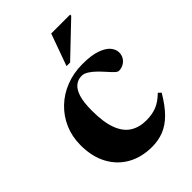

<svg xmlns="http://www.w3.org/2000/svg" viewBox="-214 -815 926 926"><g transform="rotate(-45 249.0 -352.5)"><path d="M311.5 -507.5Q372 -507.5 408.2 -494.5Q444.5 -481.5 460.5 -462Q476.5 -442.5 476.5 -421.5Q476.5 -403 467.5 -389Q458.5 -375 444 -367.2Q429.5 -359.5 413 -359.5Q405 -359.5 393.2 -370.8Q381.5 -382 367 -398.5Q352.5 -415 336 -431.2Q319.5 -447.5 302 -458.8Q284.5 -470 267.5 -470Q243.5 -470 224.8 -455.2Q206 -440.5 195.2 -406.8Q184.5 -373 184.5 -315.5Q184.5 -237.5 202.5 -189.2Q220.5 -141 254.8 -119Q289 -97 337.5 -97Q377 -97 408 -109.2Q439 -121.5 470.5 -152.5L484 -139.5Q450.5 -82.5 417 -49.2Q383.5 -16 346.8 -1.5Q310 13 267 13Q195.5 13 141.8 -17.2Q88 -47.5 58 -103.5Q28 -159.5 28 -237Q28 -295 49.2 -344.2Q70.5 -393.5 108.8 -430.2Q147 -467 198.8 -487.2Q250.5 -507.5 311.5 -507.5ZM250 -554.5 309 -718H438V-710.5L274.5 -554.5Z"/></g></svg>

Font: Newsreader 60pt
Style: Bold
Weight: 700
Designer: Hugues Gentile
Foundry: Production Type
Version: Version 1.003